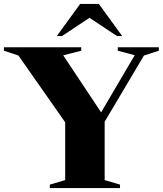

<svg xmlns="http://www.w3.org/2000/svg" viewBox="-35 -955 826 975"><path d="M58.5 -673 -15 -697.5V-715H377.5V-697.5L286 -674L478.5 -384.5L649 -674.5L563 -697.5V-715H771.5V-697.5L696 -673L496.5 -337V-40.5L574.5 -17.5V0H218V-17.5L296 -40.5V-334ZM559 -772 419.5 -864.5 280 -772H253.5L372 -935H467L585.5 -772Z"/></svg>

Font: Newsreader Display
Style: Bold
Weight: 700
Designer: Hugues Gentile
Foundry: Production Type
Version: Version 1.001